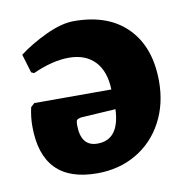

<svg xmlns="http://www.w3.org/2000/svg" viewBox="-62 -538 594 611"><g transform="rotate(-10 235.0 -233.0)"><path d="M449 -242Q449 -169 418 -111Q387 -53 331.5 -20.5Q276 12 205 12Q27 12 27 -171Q27 -202 34 -232L46 -243H295Q293 -303 262.5 -334.5Q232 -366 179 -366Q126 -366 62 -337L53 -341L35 -401Q73 -430 124 -454Q175 -478 215 -478Q326 -478 387.5 -415.5Q449 -353 449 -242ZM184 -172Q174 -170 171 -166.5Q168 -163 168 -151Q168 -81 222 -81Q293 -81 297 -179Z"/></g></svg>

Font: Alegreya ExtraBold
Style: Regular
Weight: 800
Designer: Juan Pablo del Peral
Foundry: Huerta Tipografica
Version: Version 2.007; ttfautohint (v1.6)